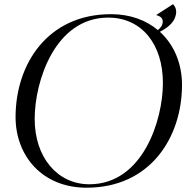

<svg xmlns="http://www.w3.org/2000/svg" viewBox="-20 -860 880 894"><path d="M383 14C680.5 14 827.5 -221 827.5 -465C827.5 -563 791 -651.5 724.5 -712C754 -727 789.5 -752 797.5 -786C804 -808 799 -827 785.5 -840.5L708 -790.5V-789.5C740 -782 739 -761 737 -752C735.5 -742 729 -731 715 -720C660 -766 586.5 -794 497 -794C199.5 -794 52.5 -559 52.5 -315C52.5 -134.5 176.5 14 383 14ZM396 -2C249 -2 141 -125.5 141.5 -307.5C141.5 -479 235 -778 484 -778C639.5 -778 739 -654.5 738.5 -472.5C738.5 -301 645 -2 396 -2Z"/></svg>

Font: Beautique Display Italic
Style: Regular
Weight: 400
Italic angle: -12°
Designer: Nhat-Quang Ngo
Version: Version 1.100;Glyphs 3.2.3 (3260)